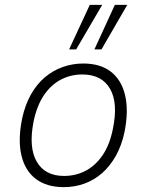

<svg xmlns="http://www.w3.org/2000/svg" viewBox="-20 -761 602 789"><path d="M242 8Q172 8 127.5 -25.5Q83 -59 68 -122.5Q53 -186 71 -274Q83 -330 107 -372.5Q131 -415 164 -443Q197 -471 237.5 -485.5Q278 -500 322 -500Q392 -500 435.5 -466.5Q479 -433 494 -370Q509 -307 492 -220Q480 -163 456 -120.5Q432 -78 399.5 -49.5Q367 -21 327 -6.5Q287 8 242 8ZM243 -38Q291 -38 331.5 -59Q372 -80 401.5 -123Q431 -166 444 -232Q466 -338 432 -396.5Q398 -455 318 -455Q271 -455 230.5 -434Q190 -413 161 -370.5Q132 -328 118 -262Q97 -155 131 -96.5Q165 -38 243 -38ZM368 -558 452 -741H503L397 -558ZM264 -558 349 -741H400L293 -558Z"/></svg>

Font: Nunito Sans 7pt SemiCondensed ExtraLight
Style: Italic
Weight: 250
Width: 4
Italic angle: -9°
Designer: Vernon Adams
Foundry: Vernon Adams
Version: Version 3.101;gftools[0.9.27]